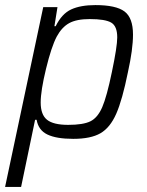

<svg xmlns="http://www.w3.org/2000/svg" viewBox="-34 -538 579 755"><path d="M136 -510H192L180 -435H185Q209 -484 246 -501Q283 -518 341 -518Q422 -518 455.5 -493Q489 -468 489 -402Q489 -344 469 -254Q447 -145 423 -90.5Q399 -36 361 -14Q323 8 254 8Q188 8 152.5 -9Q117 -26 110 -67H104L49 197H-14ZM406 -255Q427 -355 427 -391Q427 -435 403.5 -449Q380 -463 319 -463Q267 -463 238 -447Q209 -431 189 -394Q168 -354 147 -267.5Q126 -181 126 -135Q126 -87 151 -67Q176 -47 234 -47Q293 -47 321.5 -61Q350 -75 368 -116.5Q386 -158 406 -255Z"/></svg>

Font: Saira Semi Condensed Light
Style: Italic
Weight: 300
Width: 4
Italic angle: -12°
Designer: Hector Gatti with collaboration of the Omnibus-Type team
Foundry: Omnibus-Type
Version: Version 1.001; ttfautohint (v1.8)